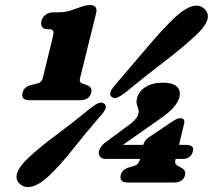

<svg xmlns="http://www.w3.org/2000/svg" viewBox="-20 -740 862 778"><path d="M174.5 -621.5Q156.5 -621.5 150.5 -631Q144.5 -640.5 148 -655.5Q152 -670.5 164.8 -680.2Q177.5 -690 195.5 -690H213Q242.5 -690 263.8 -696.8Q285 -703.5 306.5 -711.5Q328.5 -719.5 343.5 -719.5Q377.5 -719.5 369.5 -686.5L305 -426Q302 -415.5 304.2 -410.2Q306.5 -405 311.5 -402.5L331 -395.5Q355.5 -387.5 349.5 -364Q341.5 -334 305.5 -334H100.5Q63.5 -334 71.5 -364Q77 -389 106.5 -395.5L134.5 -402.5Q148.5 -406 154 -426L194 -590.5Q199 -609.5 195.2 -615.5Q191.5 -621.5 179.5 -621.5ZM490 -224.5Q534 -254 540 -276.5Q543.5 -288.5 540.5 -297.5Q537.5 -306.5 534.5 -316.8Q531.5 -327 535 -341.5Q542 -369.5 569.2 -387.2Q596.5 -405 642 -405Q678 -405 696 -389.5Q714 -374 706.5 -344Q702 -328.5 686.2 -308Q670.5 -287.5 620 -252.5L478 -153H560.5Q566 -172 582.5 -183L675 -245.5Q689 -255 696.5 -258Q704 -261 711 -261Q732 -261 725.5 -237L705.5 -153H734Q749.5 -153 757.5 -146.8Q765.5 -140.5 761.5 -126.5Q754 -96 719.5 -96H691.5L691 -93Q688.5 -82.5 690.8 -77.8Q693 -73 698 -69.5L711.5 -62Q734.5 -51 730 -31Q722 -0.5 685.5 -0.5H498.5Q461.5 -0.5 469.5 -31Q475.5 -55 504.5 -62L528 -69.5Q542 -74.5 546.5 -93L547 -96H409Q392 -96 385 -105.5Q378 -115 381.5 -130Q384 -138.5 392 -148.8Q400 -159 418.5 -171.5ZM489 -366Q466 -348.5 453.8 -344Q441.5 -339.5 431 -348.5Q416 -362 450.5 -400.5Q517 -477.5 578.5 -550.5Q640 -623.5 692 -672.5Q727.5 -705 757.2 -714.2Q787 -723.5 808 -704.5Q828.5 -686 819.8 -658.8Q811 -631.5 775.5 -599Q724.5 -550.5 647 -491.2Q569.5 -432 489 -366ZM344.5 -300Q367 -317.5 380 -322.5Q393 -327.5 403.5 -319Q412 -310.5 407 -298.2Q402 -286 383 -265.5Q325 -198.5 273.5 -133.2Q222 -68 177.5 -26.5Q142.5 6.5 112.2 15.2Q82 24 60.5 5.5Q40.5 -12 50 -39.8Q59.5 -67.5 94.5 -100Q138.5 -141.5 207.2 -192.5Q276 -243.5 344.5 -300Z"/></svg>

Font: Fraunces 144pt S100 Black
Style: Italic
Weight: 900
Italic angle: -16°
Version: Version 1.000; ttfautohint (v1.8.3)